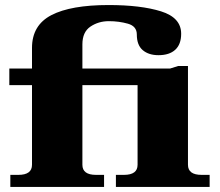

<svg xmlns="http://www.w3.org/2000/svg" viewBox="-20 -742 872 762"><path d="M21 -48H53Q107 -48 107 -88V-404H17V-470H107V-552Q107 -642 184 -682Q261 -722 411 -722Q539 -722 619 -697Q699 -672 699 -608Q699 -566 675.5 -544.5Q652 -523 609 -523Q570 -523 546.5 -543Q523 -563 523 -605Q523 -638 487.5 -648Q452 -658 412 -658Q371 -658 339 -636.5Q307 -615 307 -566V-470H655L687 -480H726V-88Q726 -48 780 -48H812V0H440V-48H472Q526 -48 526 -88V-404H307V-88Q307 -48 361 -48H393V0H21Z"/></svg>

Font: Taviraj Black
Style: Regular
Weight: 900
Designer: Katatrad Team
Foundry: CadsonDemak
Version: Version 1.030